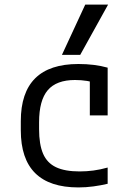

<svg xmlns="http://www.w3.org/2000/svg" viewBox="-20 -810 590 840"><path d="M323 10Q71 10 71 -240V-280Q71 -530 323 -530Q394 -530 451 -514V-305H373V-502L409 -444Q386 -452 360.5 -456Q335 -460 308 -460Q227 -460 189 -415.5Q151 -371 151 -275V-245Q151 -178 168.5 -137.5Q186 -97 225 -78.5Q264 -60 328 -60Q359 -60 389 -64Q419 -68 451 -77V-6Q422 1 389 5.5Q356 10 323 10ZM331 -570H251L353 -790H453Z"/></svg>

Font: M PLUS Code Latin SemiExpanded
Style: Regular
Weight: 400
Width: 6
Designer: Coji Morishita
Foundry: UNDERFOREST DESIGN
Version: Version 1.002; ttfautohint (v1.8.3)